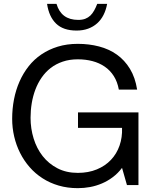

<svg xmlns="http://www.w3.org/2000/svg" viewBox="-20 -958 799 994"><path d="M611.8 -88.9Q590.8 -61 564.2 -41Q537.6 -21 507.8 -8.3Q478 4.4 446.3 10.3Q414.6 16.1 382.8 16.1Q329.6 16.1 283.7 2.7Q237.8 -10.7 200 -35.2Q162.1 -59.6 133.1 -93Q104 -126.5 84 -166.3Q64 -206.1 53.5 -251Q43 -295.9 43 -342.8Q43 -395 52.5 -443.8Q62 -492.7 81.1 -535.9Q100.1 -579.1 128.4 -615Q156.7 -650.9 194.6 -676.5Q232.4 -702.1 279.5 -716.6Q326.7 -731 382.8 -731Q440.9 -731 492.7 -717.5Q544.4 -704.1 585 -675.3Q625.5 -646.5 652.8 -601.6Q680.2 -556.6 689.9 -494.1H595.2Q587.9 -534.7 569.1 -564.2Q550.3 -593.8 522.2 -613Q494.1 -632.3 458.7 -641.6Q423.3 -650.9 382.8 -650.9Q339.8 -650.9 304.7 -638.9Q269.5 -627 242.4 -606Q215.3 -585 195.6 -556.4Q175.8 -527.8 163.1 -494.1Q150.4 -460.4 144.3 -423.3Q138.2 -386.2 138.2 -348.1Q138.2 -292.5 154.1 -241Q169.9 -189.5 200.9 -149.9Q231.9 -110.4 277.6 -86.7Q323.2 -63 382.8 -63Q438 -63 481.4 -81.1Q524.9 -99.1 554.4 -130.4Q584 -161.6 598.9 -204.3Q613.8 -247.1 611.8 -295.9H383.8V-376H696.8V0H637.2ZM272.5 -938Q296.9 -855 384.8 -855Q406.2 -855 421.4 -860.8Q436.5 -866.7 447.8 -877.4Q459 -888.2 467.5 -903.6Q476.1 -918.9 483.4 -938H534.7Q528.8 -906.2 515.9 -880.6Q502.9 -855 482.9 -837.2Q462.9 -819.3 436.3 -809.6Q409.7 -799.8 376.5 -799.8Q307.6 -799.8 270.5 -835.7Q233.4 -871.6 223.6 -938Z"/></svg>

Font: XB Khoramshahr
Style: Regular
Weight: 400
Designer: Behnam
Foundry: Irmug
Version: Version 8.005 2009